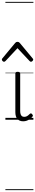

<svg xmlns="http://www.w3.org/2000/svg" viewBox="-58 -1287 379 2064"><path d="M192 17Q171 17 155.5 10.5Q140 4 129 -8Q118 -20 112.5 -38.5Q107 -57 107 -82V-496Q107 -506 113 -510.5Q119 -515 132 -515Q146 -515 152.5 -510.5Q159 -506 159 -496V-94Q159 -74 163.5 -60Q168 -46 177.5 -38.5Q187 -31 202 -31Q213 -31 223 -34.5Q233 -38 243 -45.5Q253 -53 263 -63Q269 -69 275.5 -68Q282 -67 288 -59Q293 -54 295 -48Q297 -42 292 -35Q281 -20 264.5 -8Q248 4 229.5 10.5Q211 17 192 17ZM-15 -623Q-23 -623 -30.5 -631Q-38 -639 -38 -647Q-38 -649 -37 -652Q-36 -655 -33 -659L105 -825Q110 -831 115.5 -834Q121 -837 130 -837Q139 -837 144.5 -834Q150 -831 155 -825L293 -659Q297 -655 298 -652Q299 -649 299 -647Q299 -639 291 -631Q283 -623 275 -623Q270 -623 266.5 -625.5Q263 -628 259 -632L130 -769L2 -632Q-2 -628 -6 -625.5Q-10 -623 -15 -623ZM0 747H301V757H0ZM0 -20H301V0H0ZM0 -505H301V-500H0ZM0 -1267H301V-1257H0Z"/></svg>

Font: Playwrite VN Guides
Style: Regular
Weight: 400
Designer: Veronika Burian, José Scaglione
Foundry: TypeTogether
Version: Version 1.003